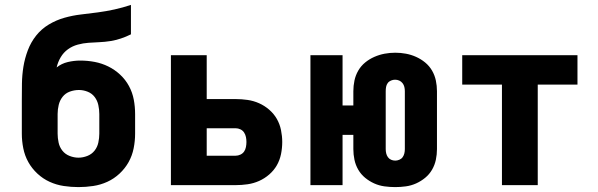

<svg xmlns="http://www.w3.org/2000/svg" viewBox="-20 -755 2440 783"><path d="M300 8Q270 8 240 3.5Q210 -1 182.5 -13.5Q155 -26 132.5 -47Q110 -68 95.5 -94Q81 -120 75 -150Q69 -180 69 -210V-290Q69 -304 69 -317.5Q69 -331 69 -344Q69 -379 69.5 -414Q70 -449 75.5 -483Q81 -517 93.5 -550Q106 -583 127.5 -610Q149 -637 179 -655Q209 -673 242.5 -682.5Q276 -692 310.5 -696Q345 -700 379 -704.5Q413 -709 447 -716.5Q481 -724 514 -735V-615Q494 -605 473 -598Q452 -591 430 -587.5Q408 -584 385.5 -583Q363 -582 341 -580.5Q319 -579 297 -573Q275 -567 257 -554Q239 -541 227.5 -521.5Q216 -502 211 -480Q231 -496 256.5 -502Q282 -508 307 -508Q337 -508 366 -502.5Q395 -497 421.5 -484Q448 -471 470 -450.5Q492 -430 506 -404Q520 -378 525.5 -349Q531 -320 531 -290V-210Q531 -180 525 -150Q519 -120 504.5 -94Q490 -68 467.5 -47Q445 -26 417.5 -13.5Q390 -1 360 3.5Q330 8 300 8ZM300 -112Q318 -112 336 -119Q354 -126 365.5 -140.5Q377 -155 381 -173.5Q385 -192 385 -210V-290Q385 -308 381 -326.5Q377 -345 366 -359.5Q355 -374 337.5 -381Q320 -388 302 -388Q283 -388 265 -381.5Q247 -375 235.5 -360.5Q224 -346 219.5 -327.5Q215 -309 215 -290V-210Q215 -192 219 -173.5Q223 -155 234.5 -140.5Q246 -126 264 -119Q282 -112 300 -112Z M677 0V-530H823V-351H941Q965 -351 989.5 -347.5Q1014 -344 1036.5 -334Q1059 -324 1078 -307.5Q1097 -291 1109 -270Q1121 -249 1126 -224.5Q1131 -200 1131 -176Q1131 -151 1126 -126.5Q1121 -102 1109 -81Q1097 -60 1078 -43.5Q1059 -27 1036.5 -17Q1014 -7 989.5 -3.5Q965 0 941 0ZM823 -120H941Q951 -120 960.5 -124.5Q970 -129 975.5 -137Q981 -145 983 -155.5Q985 -166 985 -176Q985 -186 983 -196Q981 -206 975.5 -214.5Q970 -223 960.5 -227.5Q951 -232 941 -232H823Z M1592 8Q1570 8 1548 5Q1526 2 1506 -7Q1486 -16 1469 -30Q1452 -44 1441 -63Q1430 -82 1425.5 -103.5Q1421 -125 1421 -147V-205H1377V0H1246V-530H1377V-325H1421V-383Q1421 -405 1425.5 -426.5Q1430 -448 1441 -467Q1452 -486 1469 -500Q1486 -514 1506.5 -523Q1527 -532 1548.5 -536Q1570 -540 1592 -540Q1614 -540 1635.5 -536Q1657 -532 1677 -523Q1697 -514 1714 -500Q1731 -486 1742 -467Q1753 -448 1757.5 -426.5Q1762 -405 1762 -383V-147Q1762 -125 1757.5 -103.5Q1753 -82 1742 -63Q1731 -44 1714 -30Q1697 -16 1677 -7Q1657 2 1635 5Q1613 8 1592 8ZM1592 -100Q1600 -100 1608.5 -103.5Q1617 -107 1622 -114Q1627 -121 1629 -129.5Q1631 -138 1631 -147V-383Q1631 -392 1629 -400.5Q1627 -409 1621.5 -416Q1616 -423 1608 -426.5Q1600 -430 1591 -430Q1583 -430 1574.5 -426.5Q1566 -423 1561 -416Q1556 -409 1554.5 -400.5Q1553 -392 1553 -383V-147Q1553 -138 1555 -129.5Q1557 -121 1562 -114Q1567 -107 1575 -103.5Q1583 -100 1592 -100Z M2027 0V-410H1865V-530H2335V-410H2173V0Z"/></svg>

Font: Iosevka Curly Heavy Extended
Style: Regular
Weight: 900
Width: 7
Monospace: yes
Designer: Belleve Invis
Foundry: Belleve Invis
Version: Version 11.1.0; ttfautohint (v1.8.3)